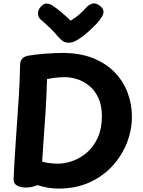

<svg xmlns="http://www.w3.org/2000/svg" viewBox="-20 -1074 835 1119"><path d="M483.6 -1031.1Q495.8 -1044.9 515.1 -1052.1Q534.3 -1059.3 557.1 -1043.8Q579.8 -1029.1 582.6 -1012.4Q585.3 -995.7 574.6 -977Q561.7 -955.4 539.8 -932.7Q517.9 -909.9 495.2 -889.8Q472.6 -869.8 455.6 -857.4Q435.6 -843.4 418.3 -834.3Q401.1 -825.1 380 -825.1Q358.3 -825.1 344.8 -835.4Q331.2 -845.8 319.3 -859.4Q299.7 -883.7 274.2 -908.4Q248.8 -933.2 215.6 -961.6Q202 -973.9 201.5 -995.2Q201 -1016.4 218 -1035.2Q236 -1054.8 253.2 -1053.2Q270.3 -1051.7 284.9 -1042.6Q309.3 -1026.6 340.1 -1000.4Q370.9 -974.2 392.1 -953.6Q408.9 -964.3 424.4 -975.9Q440 -987.4 454.8 -1001.4Q469.6 -1015.3 483.6 -1031.1ZM59.3 -32.1Q63.6 -128.3 70.7 -231.7Q77.8 -335 84.8 -440Q89.8 -506 92.9 -571.2Q96 -636.4 97 -696.2Q97.8 -715.7 107.8 -729.5Q117.9 -743.3 141.4 -748.9Q158.8 -752.3 185.1 -755.4Q211.3 -758.6 240.6 -760.9Q269.9 -763.3 296.6 -764.4Q323.3 -765.6 342.3 -765.6Q444.3 -765.6 520.1 -735.8Q595.9 -706.1 646.7 -654.4Q697.4 -602.7 723.1 -535.4Q748.8 -468.1 748.8 -394Q748.8 -317 719.9 -242.5Q691 -168 635.8 -107.5Q580.6 -47 501.7 -11Q422.8 25 322.8 25Q287.9 25 257.2 19.6Q226.4 14.1 198.9 4.8Q183.3 11.1 167.2 15.1Q151 19 129 19Q100.6 19 79.6 7.8Q58.6 -3.3 59.3 -32.1ZM225.7 -132.1Q234.7 -129.1 245.1 -127.1Q255.4 -125.1 267.2 -123.6Q278.9 -122.1 291.9 -121.1Q305 -120.1 318.1 -120.1Q360.7 -120.1 405.7 -136.8Q450.7 -153.4 488.8 -187.1Q526.9 -220.8 550.3 -272.8Q573.8 -324.8 573.8 -396.2Q573.8 -459.6 553.4 -503.2Q533 -546.9 500.7 -573.5Q468.3 -600.1 430.7 -612.2Q393.1 -624.3 358.7 -624.3Q340 -624.3 321.6 -622.8Q303.1 -621.3 286.7 -618.8Q270.2 -616.3 254.2 -613.3Q252.2 -552.3 250 -504.6Q247.8 -456.9 245.1 -414.6Q242.3 -372.3 239.1 -330.4Q235.9 -288.6 232.8 -240.8Q229.7 -193.1 225.7 -132.1Z"/></svg>

Font: Playpen Sans Arabic
Style: Regular
Weight: 400
Designer: Azza Alameddine, Laura Meseguer, Veronika Burian, José Scaglione
Foundry: TypeTogether
Version: Version 2.000